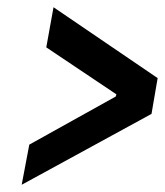

<svg xmlns="http://www.w3.org/2000/svg" viewBox="-20 -518 456 531"><path d="M40 -7 61 -118 300 -251 302 -257 108 -387 128 -498 416 -302 399 -203Z"/></svg>

Font: Cuprum SemiBold
Style: Italic
Weight: 600
Italic angle: -10°
Version: Version 3.000